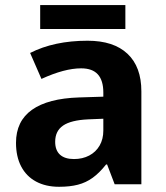

<svg xmlns="http://www.w3.org/2000/svg" viewBox="-20 -714 644 744"><path d="M424.3 0 395 -76.7H391.1Q365.2 -43.9 339.1 -25.1Q313 -6.3 282 1.7Q251 9.8 209 9.8Q157.2 9.8 119.6 -10.5Q82 -30.8 62 -69.1Q42 -107.4 42 -160.6Q42 -244.6 104 -288.6Q166 -332.5 285.6 -336.4L380.4 -339.4V-355.5Q380.4 -402.3 359.1 -425.8Q337.9 -449.2 294.4 -449.2Q230 -449.2 140.6 -408.2L96.7 -508.8Q189.9 -556.2 319.3 -556.2Q420.4 -556.2 474.1 -505.6Q527.8 -455.1 527.8 -359.9V0ZM380.4 -208V-253.9L321.8 -251.5Q255.4 -248.5 224.6 -227.5Q193.8 -206.5 193.8 -164.6Q193.8 -131.8 212.4 -114.7Q231 -97.7 266.6 -97.7Q299.8 -97.7 325.7 -111.3Q351.6 -125 366 -149.9Q380.4 -174.8 380.4 -208ZM135.7 -694.3H465.8V-601.6H135.7Z"/></svg>

Font: Viking Open Sans
Style: Bold
Weight: 700
Foundry: Ascender Corporation
Version: Version 2.001